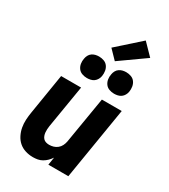

<svg xmlns="http://www.w3.org/2000/svg" viewBox="-238 -1106 1076 1224"><g transform="rotate(30 300.0 -494.0)"><path d="M210 8Q181 8 154 -0.5Q127 -9 107 -26.5Q87 -44 74.5 -69Q62 -94 57 -121Q52 -148 53.5 -177Q55 -206 60 -235L108 -530H255L203 -216Q201 -204 200.5 -192Q200 -180 201 -168.5Q202 -157 206 -146Q210 -135 217.5 -127Q225 -119 236.5 -115.5Q248 -112 260 -112Q276 -112 291.5 -116.5Q307 -121 320 -131.5Q333 -142 340.5 -157Q348 -172 351 -188L408 -530H554L467 0H320L329 -57Q319 -42 306 -29Q293 -16 277 -7Q261 2 244 5Q227 8 210 8ZM456 -601Q437 -601 419.5 -607.5Q402 -614 391.5 -628.5Q381 -643 378 -661.5Q375 -680 379 -699Q381 -712 387.5 -724.5Q394 -737 405.5 -745Q417 -753 430 -756Q443 -759 456 -759Q475 -759 492.5 -752.5Q510 -746 520.5 -731.5Q531 -717 534 -698.5Q537 -680 534 -661Q532 -648 525 -635.5Q518 -623 507 -615Q496 -607 482.5 -604Q469 -601 456 -601ZM256 -601Q237 -601 219.5 -607.5Q202 -614 191.5 -628.5Q181 -643 178 -661.5Q175 -680 179 -699Q181 -712 187.5 -724.5Q194 -737 205.5 -745Q217 -753 230 -756Q243 -759 256 -759Q275 -759 292.5 -752.5Q310 -746 320.5 -731.5Q331 -717 334 -698.5Q337 -680 334 -661Q332 -648 325 -635.5Q318 -623 307 -615Q296 -607 282.5 -604Q269 -601 256 -601ZM357 -783 295 -847 462 -996 542 -914Z"/></g></svg>

Font: Iosevka Curly HvExObl
Style: Regular
Weight: 900
Width: 7
Italic angle: -9°
Monospace: yes
Designer: Belleve Invis
Foundry: Belleve Invis
Version: Version 11.1.0; ttfautohint (v1.8.3)